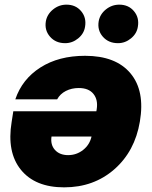

<svg xmlns="http://www.w3.org/2000/svg" viewBox="-20 -794 648 821"><path d="M343.8 -555.4Q475.1 -555.4 537.8 -480.6Q600.5 -405.9 578.1 -274.1Q556.8 -147 468.8 -70Q380.7 7.1 254.3 7.1Q130.3 7.1 69.4 -68Q8.5 -143.1 29.8 -272.7L36.9 -318.2H392L393.5 -326.7Q399.9 -367.2 379.6 -392.4Q359.4 -417.6 316.8 -417.6Q286.2 -417.6 261.5 -405Q236.9 -392.4 224.4 -369.3H45.5Q74.6 -455.6 152.9 -505.5Q231.2 -555.4 343.8 -555.4ZM258.5 -609.4Q218 -609.4 193.9 -637.1Q169.7 -664.8 176.1 -703.1Q181.5 -733 206.9 -753.6Q232.2 -774.1 264.2 -774.1Q303.6 -774.1 326.9 -746.4Q350.1 -718.8 343.8 -680.4Q339.5 -650.6 314.5 -630Q289.4 -609.4 258.5 -609.4ZM484.4 -609.4Q443.9 -609.4 419.7 -637.1Q395.6 -664.8 402 -703.1Q407.3 -733 432.7 -753.6Q458.1 -774.1 490.1 -774.1Q529.5 -774.1 552.7 -746.4Q576 -718.8 569.6 -680.4Q565.3 -650.6 540.3 -630Q515.3 -609.4 484.4 -609.4ZM371.4 -210.2H200.3Q195 -175.1 215 -152.9Q235.1 -130.7 271.3 -130.7Q307.2 -130.7 335.2 -152.7Q363.3 -174.7 371.4 -210.2Z"/></svg>

Font: Karasuma Gothic
Style: Italic
Weight: 900
Italic angle: -9.39999°
Designer: Rasmus Andersson / Ryoko Nishizuka
Foundry: Genbu
Version: Version 1.00